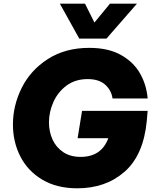

<svg xmlns="http://www.w3.org/2000/svg" viewBox="-20 -1009 832 1039"><path d="M721 -989 556 -800H409L304 -989H440L491 -887L575 -989ZM400 -261 424 -409H779L774 -352Q756 -169 654 -79.5Q552 10 398 10Q287 10 208.5 -37Q130 -84 90 -162.5Q50 -241 50 -335Q50 -438 97.5 -533.5Q145 -629 239 -689.5Q333 -750 463 -750Q567 -750 635.5 -711Q704 -672 738.5 -610.5Q773 -549 779 -476H589Q583 -520 549.5 -550.5Q516 -581 454 -581Q388 -581 341 -546.5Q294 -512 269.5 -458Q245 -404 245 -347Q245 -296 264.5 -253.5Q284 -211 322.5 -185.5Q361 -160 416 -160Q529 -160 566 -261Z"/></svg>

Font: Be Vietnam Black
Style: Italic
Weight: 900
Italic angle: -9°
Designer: Lam Bao; Tony Le; Vietanh Nguyen
Foundry: Yellow Type Foundry
Version: Version 5.000